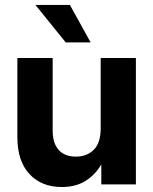

<svg xmlns="http://www.w3.org/2000/svg" viewBox="-20 -752 625 783"><path d="M231.9 10.7Q149.4 10.7 100.1 -42.2Q50.8 -95.2 50.8 -192.9V-515.6H194.8V-219.2Q194.8 -167.5 219.5 -140.4Q244.1 -113.3 289.6 -113.3Q334 -113.3 362.3 -141.1Q390.6 -168.9 390.6 -229V-515.6H534.2V0H393.1V-81.1Q366.7 -37.1 327.1 -13.2Q287.6 10.7 231.9 10.7ZM248 -579.1 124.5 -731.9H265.1L349.6 -579.1Z"/></svg>

Font: Inter Display
Style: Bold
Weight: 700
Designer: Rasmus Andersson
Foundry: rsms
Version: Version 4.001;git-9221beed3